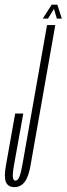

<svg xmlns="http://www.w3.org/2000/svg" viewBox="-44 -780 279 804"><path d="M16.5 3.5Q42 3.5 58.8 -17.5Q75.5 -38.5 84 -88L187.5 -675H153L50.5 -94Q44 -56.5 37.2 -40Q30.5 -23.5 20.5 -23.5Q11 -23.5 9.8 -39.8Q8.5 -56 15.5 -93.5L53.5 -304.5H19.5L-19 -88Q-28 -39 -19.2 -17.8Q-10.5 3.5 16.5 3.5ZM135 -702H157L182 -743L194 -702H215L196 -760.5H172.5Z"/></svg>

Font: Anybody UltraCondensed ExtraLight
Style: Italic
Weight: 250
Width: 1
Italic angle: -10°
Version: Version 1.113;gftools[0.9.25]